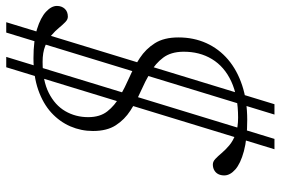

<svg xmlns="http://www.w3.org/2000/svg" viewBox="-166 -656 922 631"><g transform="rotate(-90 295.5 -341.0)"><path d="M234 99.5 503.5 -782H537.5L268 99.5ZM120 99.5 389.5 -782H423.5L154 99.5ZM224 -20Q294.5 -20 343 -42.5Q391.5 -65 416.2 -105.8Q441 -146.5 440.5 -200.5Q440 -241 421 -266.2Q402 -291.5 372.5 -308.5Q343 -325.5 309.8 -340.2Q276.5 -355 247 -374Q217.5 -393 198.8 -422Q180 -451 180 -497Q180 -536 195.2 -571.2Q210.5 -606.5 240.2 -633.8Q270 -661 315 -676.8Q360 -692.5 419.5 -692.5Q477 -692.5 515 -680.8Q553 -669 572 -651.2Q591 -633.5 591 -615.5Q591 -600 581.8 -589.8Q572.5 -579.5 555.5 -579.5Q546.5 -579.5 538 -587.8Q529.5 -596 519.2 -608.5Q509 -621 494.8 -633.2Q480.5 -645.5 459.2 -654Q438 -662.5 407 -662.5Q345.5 -662.5 305.2 -642.2Q265 -622 245.2 -588Q225.5 -554 225.5 -512.5Q225.5 -474 244.5 -449.8Q263.5 -425.5 293.2 -408.8Q323 -392 356.5 -377.2Q390 -362.5 419.8 -343Q449.5 -323.5 468.5 -293.5Q487.5 -263.5 487.5 -216Q487.5 -166 468.8 -124.5Q450 -83 414.8 -53Q379.5 -23 329.5 -6.5Q279.5 10 216.5 10Q154 10 113.5 -1Q73 -12 53.5 -29.2Q34 -46.5 34 -65.5Q34 -76.5 38.2 -85Q42.5 -93.5 50.8 -98.2Q59 -103 70 -103Q79.5 -103 88.2 -94.8Q97 -86.5 107.5 -74Q118 -61.5 132.8 -49Q147.5 -36.5 169.8 -28.2Q192 -20 224 -20Z"/></g></svg>

Font: Newsreader Light
Style: Italic
Weight: 300
Italic angle: -17°
Designer: Hugues Gentile
Foundry: Production Type
Version: Version 1.003